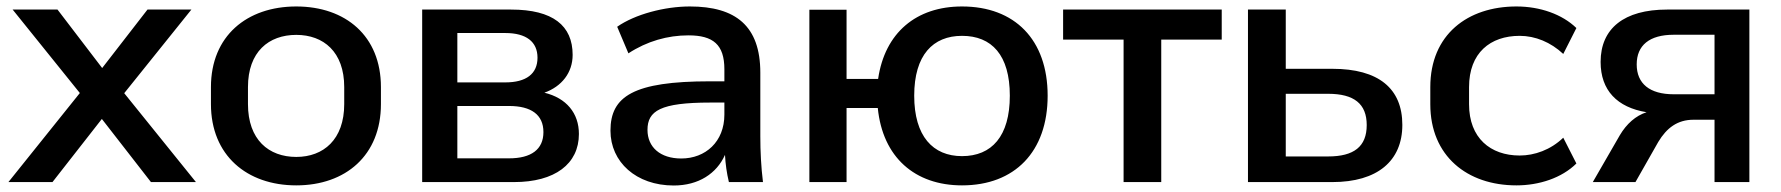

<svg xmlns="http://www.w3.org/2000/svg" viewBox="-20 -569 5566 600"><path d="M144 0 298.3 -197.3 451.7 0H592.3L368.2 -277.8L578.1 -539.1H440.9L299.3 -356.4L159.7 -539.1H19.5L229.5 -278.3L6.3 0Z M905.8 10.3C1060.1 10.3 1170.4 -83.5 1170.4 -243.7V-296.9C1170.4 -456.5 1060.1 -548.8 905.8 -548.8C751.5 -548.8 639.2 -456.5 639.2 -296.9V-243.7C639.2 -83.5 751.5 10.3 905.8 10.3ZM905.8 -78.6C819.8 -78.6 754.9 -132.3 754.9 -243.7V-296.9C754.9 -407.2 819.8 -460 905.8 -460C990.7 -460 1055.7 -407.2 1055.7 -296.9V-243.7C1055.7 -132.8 990.7 -78.6 905.8 -78.6Z M1586.4 0C1713.9 0 1789.1 -56.6 1789.1 -150.4C1789.1 -215.3 1750 -262.7 1681.2 -279.3C1735.4 -298.8 1769.5 -341.8 1769.5 -397.5C1769.5 -488.8 1708 -539.1 1577.1 -539.1H1299.3V0ZM1409.2 -237.8H1570.8C1640.1 -237.8 1678.2 -210.4 1678.2 -156.2C1678.2 -102.1 1640.1 -74.2 1570.8 -74.2H1409.2ZM1409.2 -465.8H1559.1C1624.5 -465.8 1659.7 -438.5 1659.7 -388.7C1659.7 -338.4 1624.5 -311.5 1559.1 -311.5H1409.2Z M2085.4 10.7C2163.1 10.7 2219.7 -26.9 2245.6 -85C2247.1 -56.6 2251 -28.3 2257.8 0H2364.3C2358.4 -47.4 2356 -95.7 2356 -143.1V-341.8C2356 -487.8 2279.3 -548.8 2135.7 -548.8C2057.1 -548.8 1964.4 -524.4 1908.7 -485.4L1943.8 -402.3C2002 -440.4 2066.4 -458.5 2131.3 -458.5C2208.5 -458.5 2243.7 -429.7 2243.7 -352.5V-314.9H2198.7C1959.5 -314.9 1887.7 -268.1 1887.7 -160.6C1887.7 -63 1967.8 10.7 2085.4 10.7ZM2108.9 -73.7C2043.5 -73.7 2003.4 -108.9 2003.4 -163.1C2003.4 -222.7 2043.9 -248.5 2199.7 -248.5H2243.7V-210.9C2243.7 -126 2184.6 -73.7 2108.9 -73.7Z M2986.3 10.3C3150.9 10.3 3253.9 -94.7 3253.9 -270C3253.9 -445.3 3150.9 -548.8 2986.3 -548.8C2843.3 -548.8 2745.1 -466.8 2724.1 -322.3H2625.5V-538.6H2509.3V0H2625.5V-231.4H2723.1C2738.3 -77.6 2838.9 10.3 2986.3 10.3ZM2986.3 -81.1C2895.5 -81.1 2836.9 -143.1 2836.9 -270C2836.9 -397 2895.5 -457 2986.3 -457C3079.1 -457 3135.7 -397 3135.7 -270C3135.7 -143.1 3079.1 -81.1 2986.3 -81.1Z M3608.9 0V-445.3H3797.9V-539.1H3302.2V-445.3H3491.2V0Z M4143.6 0C4284.2 0 4362.3 -65.9 4362.3 -178.7C4362.3 -292.5 4288.1 -354 4143.6 -354H3998V-539.1H3879.9V0ZM3998 -275.9H4130.4C4211.4 -275.9 4251 -244.6 4251 -178.2C4251 -110.8 4210.9 -80.1 4130.4 -80.1H3998Z M4718.8 10.3C4789.6 10.3 4860.4 -12.7 4906.2 -58.1L4865.2 -138.7C4825.7 -100.6 4775.4 -83 4729 -83C4637.7 -83 4570.8 -137.7 4570.8 -243.2V-296.9C4570.8 -403.8 4637.2 -457 4729 -457C4777.8 -457 4826.2 -437 4865.2 -400.4L4906.2 -481.4C4861.8 -524.4 4793 -548.8 4718.8 -548.8C4566.4 -548.8 4449.7 -460.9 4449.7 -296.9V-243.2C4449.7 -81.5 4564.9 10.3 4718.8 10.3Z M5090.8 0 5162.1 -125.5C5188.5 -169.4 5222.2 -194.8 5272 -194.8H5337.9V0H5446.8V-539.1H5189.5C5055.7 -539.1 4981.9 -480.5 4981.9 -375.5C4981.9 -286.6 5033.7 -233.4 5125.5 -218.3C5091.8 -207.5 5063 -182.1 5042 -146.5L4957.5 0ZM5210.4 -274.4C5135.3 -274.4 5094.7 -307.6 5094.7 -367.7C5094.7 -427.2 5134.3 -460.4 5210.4 -460.4H5337.9V-274.4Z"/></svg>

Font: Winston Medium
Style: Regular
Weight: 500
Designer: Vernon Adams, Kim Jin-seong, David Berlow, Cristiano Sobral
Foundry: The Winston Project Authors
Version: Version 3.004